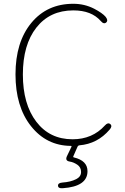

<svg xmlns="http://www.w3.org/2000/svg" viewBox="-20 -759 659 1016"><path d="M312 237Q288 239 287 224Q286 209 310 207Q354 204 383 189Q409 176 409 151Q409 126 389 112.5Q369 99 349 96Q323 92 334 68L358 18Q360 13 355 13Q226 12 144 -91.5Q62 -195 62 -365.5Q62 -536 145.5 -637.5Q229 -739 368 -739Q427 -739 478 -713Q522 -690 539 -670Q554 -651 542 -640Q529 -629 513 -648Q464 -704 368 -704Q244 -704 172.5 -613Q101 -522 101 -365Q101 -208 172 -115Q243 -22 364 -22Q469 -22 535 -95Q551 -113 564 -102Q576 -91 560 -73Q496 2 400 10Q393 11 390 18L368 68Q366 73 371 74Q443 91 443 147Q443 228 312 237Z"/></svg>

Font: Resource Han Rounded JP ExtraLight
Style: Regular
Weight: 250
Designer: Cyano Hao (round all glyphs); Ryoko NISHIZUKA 西塚涼子 (kana, bopomofo & ideographs); Paul D. Hunt (Latin, Greek & Cyrillic)
Foundry: Cyano Hao
Version: 0.990